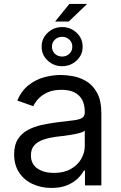

<svg xmlns="http://www.w3.org/2000/svg" viewBox="-20 -928 604 961"><path d="M237.3 12.7Q185.5 12.7 143.1 -7.1Q100.6 -26.9 75.7 -64.5Q50.8 -102.1 50.8 -155.3Q50.8 -202.1 69.3 -231.2Q87.9 -260.3 118.9 -277.1Q149.9 -293.9 187.3 -302.2Q224.6 -310.5 262.7 -315.4Q312.5 -321.8 343.8 -325.2Q375 -328.6 389.6 -336.9Q404.3 -345.2 404.3 -365.2V-368.2Q404.3 -403.3 391.4 -428Q378.4 -452.6 352.5 -465.6Q326.7 -478.5 288.1 -478.5Q248 -478.5 220 -466.3Q191.9 -454.1 173.8 -435.3Q155.8 -416.5 146.5 -396.5L66.4 -424.8Q87.9 -474.6 123.8 -502.4Q159.7 -530.3 201.9 -541.5Q244.1 -552.7 285.2 -552.7Q311.5 -552.7 345.7 -546.6Q379.9 -540.5 412.4 -521.2Q444.8 -502 466.1 -463.1Q487.3 -424.3 487.3 -359.4V0H405.3V-74.2H399.4Q391.1 -56.6 371.1 -36.4Q351.1 -16.1 318.1 -1.7Q285.2 12.7 237.3 12.7ZM250 -62.5Q299.8 -62.5 334.2 -82Q368.7 -101.6 386.5 -132.6Q404.3 -163.6 404.3 -197.3V-274.4Q398.9 -268.1 380.9 -262.9Q362.8 -257.8 339.4 -253.9Q315.9 -250 293.9 -247.3Q272 -244.6 258.8 -243.2Q226.1 -238.8 197.8 -229.2Q169.4 -219.7 152.1 -201.2Q134.8 -182.6 134.8 -150.4Q134.8 -106.9 167.2 -84.7Q199.7 -62.5 250 -62.5ZM255.9 -820.3 327.1 -908.2H416L324.2 -820.3ZM291 -596.7Q248.5 -596.7 218.3 -625.2Q188 -653.8 188.5 -694.3Q188 -734.9 218.3 -763.7Q248.5 -792.5 291 -792.5Q333.5 -792.5 363.8 -763.7Q394 -734.9 393.6 -694.3Q394 -653.8 363.8 -625.2Q333.5 -596.7 291 -596.7ZM291 -645Q313 -645 327.6 -659.4Q342.3 -673.8 341.8 -694.3Q342.3 -714.8 327.6 -729.2Q313 -743.7 291 -743.7Q269 -743.7 254.4 -729.2Q239.7 -714.8 240.2 -694.3Q239.7 -673.8 254.4 -659.4Q269 -645 291 -645Z"/></svg>

Font: Inter
Style: Regular
Weight: 400
Designer: Rasmus Andersson
Foundry: rsms
Version: Version 4.000;git-8c9346024